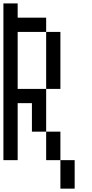

<svg xmlns="http://www.w3.org/2000/svg" viewBox="-20 -1020 540 1123"><path d="M0 -83.3V-1000H83.3V-916.7H250V-833.3H83.3V-500H250V-250H166.7V-416.7H83.3V-83.3ZM250 -83.3V-250H333.3V-83.3ZM250 -500V-833.3H333.3V-500ZM333.3 -83.3H416.7V83.3H333.3Z"/></svg>

Font: Galmuri11 Condensed
Style: Regular
Weight: 400
Width: 3
Designer: Lee Minseo (quiple)
Version: Version 2.399;hotconv 1.1.1;makeotfexe 2.6.0 DEVELOPMENT